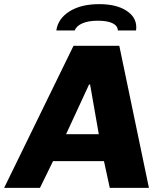

<svg xmlns="http://www.w3.org/2000/svg" viewBox="-65 -907 782 927"><path d="M654 0H465L437 -129H191L128 0H-45L290 -686H511ZM365 -499 254 -259H412L370 -499ZM593 -775Q593 -765 592 -760H504Q503 -783 478 -795Q453 -807 407 -807Q362 -807 333 -794.5Q304 -782 296 -760H207Q215 -817 270.5 -852Q326 -887 414 -887Q496 -887 544.5 -856Q593 -825 593 -775Z"/></svg>

Font: Chivo ExtraBold Italic
Style: Regular
Weight: 800
Italic angle: -8.05°
Designer: Hector Gatti
Foundry: Omnibus-Type
Version: Version 1.007